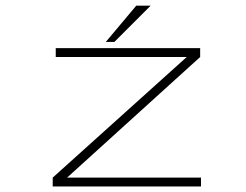

<svg xmlns="http://www.w3.org/2000/svg" viewBox="-20 -674 890 694"><path d="M362.5 -522.5 472.5 -653.5H524.5L393.5 -522.5ZM222.5 -32H706.5V0H170.5V-32L655 -468H181.5V-500H703.5V-468Z"/></svg>

Font: League Mono Wide Thin
Style: Regular
Weight: 100
Width: 8
Designer: Tyler Finck
Foundry: The League of Moveable Type / Tyler Finck
Version: Version 2.210